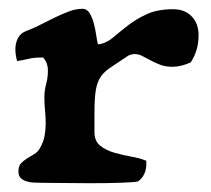

<svg xmlns="http://www.w3.org/2000/svg" viewBox="-20 -409 481 437"><path d="M168 -389Q178 -389 184 -379Q190 -369 193.5 -356Q197 -343 199 -329Q201 -315 203 -308Q221 -310 236.5 -323Q252 -336 270.5 -350.5Q289 -365 313.5 -376.5Q338 -388 374 -388Q401 -388 416.5 -371.5Q432 -355 432 -329Q432 -294 414 -267Q392 -257 372 -257Q357 -257 345 -261.5Q333 -266 323 -271.5Q313 -277 304 -281.5Q295 -286 286 -286Q283 -286 279.5 -285Q276 -284 273 -283Q248 -266 232.5 -256Q217 -246 209 -234Q201 -222 198 -203.5Q195 -185 195 -152V-108Q195 -88 208 -77.5Q221 -67 240 -61.5Q259 -56 279 -52.5Q299 -49 313 -43V-35Q313 -24 308.5 -13.5Q304 -3 294 4Q285 6 254 7Q223 8 187 8Q151 8 118 7.5Q85 7 71 7Q64 7 55.5 6.5Q47 6 39.5 3.5Q32 1 27 -4Q22 -9 22 -19Q22 -31 27.5 -37Q33 -43 41 -48Q49 -53 57.5 -58Q66 -63 71 -72Q79 -86 81.5 -100Q84 -114 84 -128.5Q84 -143 82.5 -157.5Q81 -172 81 -187Q81 -203 85 -217.5Q89 -232 89 -248Q89 -267 78 -278H70Q57 -278 44.5 -275Q32 -272 19 -270Q17 -277 16 -283.5Q15 -290 15 -297Q15 -311 21 -322.5Q27 -334 41 -339Q55 -344 71.5 -352.5Q88 -361 104.5 -369Q121 -377 137 -383Q153 -389 168 -389Z"/></svg>

Font: CAT Altenglisch
Style: Regular
Weight: 400
Designer: Peter Wiegel
Foundry: Peter Wiegel, CAT Fonts
Version: Version 1.000